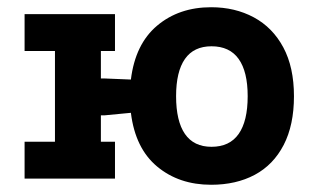

<svg xmlns="http://www.w3.org/2000/svg" viewBox="-20 -494 876 531"><path d="M564 17Q475 17 414.5 -33.5Q354 -84 342 -182L269 -175H259V-102H298V0H48V-102H132V-353H48V-455H298V-353H259V-277H269L342 -274Q354 -372 414.5 -423Q475 -474 564 -474Q630 -474 682 -446Q734 -418 763.5 -363Q793 -308 793 -228Q793 -148 764.5 -93Q736 -38 684.5 -10.5Q633 17 564 17ZM565 -88Q615 -88 640 -123.5Q665 -159 665 -228Q665 -296 640 -331Q615 -366 565 -366Q516 -366 491.5 -331Q467 -296 467 -228Q467 -159 491.5 -123.5Q516 -88 565 -88Z"/></svg>

Font: Podkova ExtraBold
Style: Regular
Weight: 800
Designer: Ilya Yudin
Foundry: Cyreal (www.cyreal.org)
Version: Version 2.103